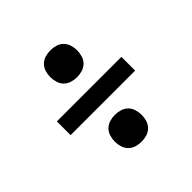

<svg xmlns="http://www.w3.org/2000/svg" viewBox="-150 -750 850 850"><g transform="rotate(-45 275.0 -325.0)"><path d="M275 -443Q258 -443 241.5 -448Q225 -453 213 -465Q201 -477 196 -493.5Q191 -510 191 -527Q191 -544 196 -560.5Q201 -577 213 -589Q225 -601 241.5 -606Q258 -611 275 -611Q292 -611 308.5 -606Q325 -601 337 -589Q349 -577 354 -560.5Q359 -544 359 -527Q359 -510 354 -493.5Q349 -477 337 -465Q325 -453 308.5 -448Q292 -443 275 -443ZM477 -282H73V-368H477ZM275 -39Q258 -39 241.5 -44Q225 -49 213 -61Q201 -73 196 -89.5Q191 -106 191 -123Q191 -140 196 -156.5Q201 -173 213 -185Q225 -197 241.5 -202Q258 -207 275 -207Q292 -207 308.5 -202Q325 -197 337 -185Q349 -173 354 -156.5Q359 -140 359 -123Q359 -106 354 -89.5Q349 -73 337 -61Q325 -49 308.5 -44Q292 -39 275 -39Z"/></g></svg>

Font: Lode Dark
Style: Bold
Weight: 700
Monospace: yes
Designer: Belleve Invis
Foundry: Belleve Invis
Version: Version 29.2.0; ttfautohint (v1.8.3)